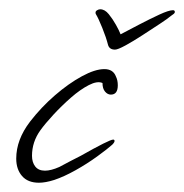

<svg xmlns="http://www.w3.org/2000/svg" viewBox="-20 -374 397 414"><path d="M196 -354Q206 -354 214.5 -343.5Q223 -333 230 -320.5Q237 -308 240 -300Q257 -309 280 -321Q303 -333 323.5 -342.5Q344 -352 353 -352Q357 -352 357 -348Q357 -346 354.5 -344Q352 -342 349 -340Q342 -334 324.5 -322.5Q307 -311 287 -298Q267 -285 250.5 -276Q234 -267 228 -267Q216 -267 213 -277Q209 -293 200.5 -314Q192 -335 187 -343Q186 -344 186 -347Q186 -350 189.5 -352Q193 -354 196 -354ZM64 20Q40 20 27.5 5.5Q15 -9 15 -32Q15 -73 45 -112Q69 -143 98.5 -168.5Q128 -194 156.5 -209.5Q185 -225 205 -225Q224 -225 230 -209Q234 -201 234 -190Q234 -170 219 -170Q212 -170 206.5 -176.5Q201 -183 201 -195Q190 -200 171.5 -190.5Q153 -181 133 -163.5Q113 -146 95 -126.5Q77 -107 67 -93Q49 -68 49 -38Q49 -24 56 -15Q63 -6 77 -6Q90 -6 108 -14Q121 -21 132.5 -27Q144 -33 154 -38Q216 -73 224 -73Q227 -73 227 -70Q227 -67 222 -62Q212 -53 190 -37Q168 -21 143 -7Q118 7 97 14Q78 20 64 20Z"/></svg>

Font: Allison
Style: Regular
Weight: 400
Designer: Robert E. Leuschke
Foundry: Robert E. Leuschke
Version: Version 1.010; ttfautohint (v1.8.3)